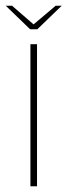

<svg xmlns="http://www.w3.org/2000/svg" viewBox="-42 -649 235 669"><path d="M64 0V-495H87V0ZM63 -547 -22 -629H0L75 -564L152 -629H173L88 -547Z"/></svg>

Font: Alumni Sans SC Thin
Style: Regular
Weight: 100
Designer: Robert E. Leuschke
Foundry: Robert E. Leuschke
Version: Version 1.018